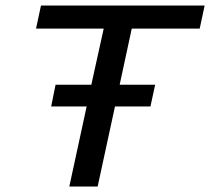

<svg xmlns="http://www.w3.org/2000/svg" viewBox="-20 -678 764 698"><path d="M459 -574 415 -370H544L527 -291H398L335 0H232L295 -291H166L182 -370H312L357 -574H111L129 -658H724L706 -574Z"/></svg>

Font: Ysabeau Semibold
Style: Italic
Weight: 600
Italic angle: -12°
Designer: Christian Thalmann (Catharsis Fonts)
Version: Version 0.003